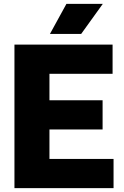

<svg xmlns="http://www.w3.org/2000/svg" viewBox="-20 -970 638 990"><path d="M54.5 0V-740H560.5V-589.5H235V-453H509V-302.5H235V-150.5H565.5V0ZM237.5 -795 322.5 -950H510L398.5 -795Z"/></svg>

Font: Encode Sans SemiCondensed SemiCondensed ExtraBold
Style: Regular
Weight: 800
Width: 4
Designer: Multiple Designers
Foundry: Impallari Type
Version: Version 3.000; ttfautohint (v1.8.3) -l 8 -r 50 -G 200 -x 14 